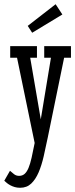

<svg xmlns="http://www.w3.org/2000/svg" viewBox="-48 -682 354 904"><path d="M46.9 202.1Q32.7 202.1 21.2 198.7Q9.8 195.3 0.7 190.4Q-8.3 185.5 -15.6 179.7Q-22.9 173.8 -27.8 168.9L-1 122.1Q8.3 130.4 18.3 138.2Q28.3 146 42 146Q57.1 146 67.6 137Q78.1 127.9 86.2 108.9Q94.2 89.8 100.8 60.5Q107.4 31.2 115.2 -8.8L32.2 -410.2H0V-464.8H126V-410.2H94.2L144 -120.1L191.9 -410.2H160.2V-464.8H286.1V-410.2H253.9L176.8 -34.2Q167.5 11.2 157.7 54Q147.9 96.7 133.8 129.6Q119.6 162.6 98.9 182.4Q78.1 202.1 46.9 202.1ZM245.6 -613.8 103.5 -527.8 82.5 -560.1 213.9 -662.1Z"/></svg>

Font: Stint Ultra Condensed
Style: Regular
Weight: 400
Width: 1
Designer: Astigmatic (AOETI)
Foundry: Astigmatic (AOETI)
Version: Version 1.000